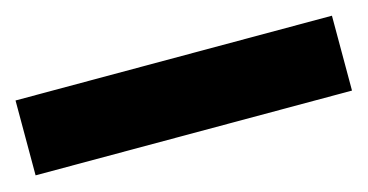

<svg xmlns="http://www.w3.org/2000/svg" viewBox="-31 -48 568 296"><g transform="rotate(-15 252.5 100.0)"><path d="M0 159V39.5H505V159Z"/></g></svg>

Font: Outfit Thin
Style: Regular
Weight: 100
Designer: Rodrigo Fuenzalida
Foundry: fragTYPE
Version: Version 1.000